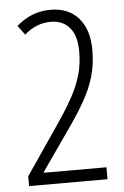

<svg xmlns="http://www.w3.org/2000/svg" viewBox="-52 -762 517 800"><g transform="rotate(-5 206.0 -362.0)"><path d="M365 0H37V-41L181 -252Q219 -308 244 -354Q269 -400 281.5 -444.5Q294 -489 294 -540Q294 -607 265 -640.5Q236 -674 187 -674Q125 -674 76 -630L47 -669Q78 -696 113 -710Q148 -724 190 -724Q264 -724 306.5 -676Q349 -628 349 -542Q349 -483 334.5 -432.5Q320 -382 292.5 -333.5Q265 -285 228 -232L103 -53V-50H365Z"/></g></svg>

Font: Noto Sans Ethiopic ExtraCondensed Light
Style: Regular
Weight: 300
Width: 2
Designer: Monotype Design Team
Foundry: Monotype Imaging Inc.
Version: Version 2.102; ttfautohint (v1.8.4.7-5d5b)